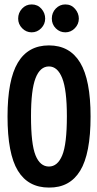

<svg xmlns="http://www.w3.org/2000/svg" viewBox="-20 -836 440 867"><path d="M201 11Q107 11 60.5 -65.5Q14 -142 14 -310Q14 -475 60.5 -553Q107 -631 201 -631Q295 -631 342 -553Q389 -475 389 -310Q389 -142 342 -65Q295 12 201 11ZM201 -84Q240 -84 261 -134.5Q282 -185 282 -311Q282 -430 261 -483Q240 -536 201 -536Q161 -536 140.5 -483Q120 -430 120 -311Q120 -185 140.5 -134.5Q161 -84 201 -84ZM123 -690Q98 -690 80 -708.5Q62 -727 62 -752Q62 -778 79.5 -797Q97 -816 123 -816Q150 -816 167 -796.5Q184 -777 184 -752Q184 -727 166 -708.5Q148 -690 123 -690ZM275 -690Q250 -690 232 -708Q214 -726 214 -752Q214 -779 232 -797.5Q250 -816 275 -816Q302 -816 319 -796Q336 -776 336 -752Q336 -727 318 -708.5Q300 -690 275 -690Z"/></svg>

Font: Inconsolata Condensed ExtraBold
Style: Regular
Weight: 800
Width: 3
Monospace: yes
Designer: Raph Levien, Cyreal, Brenton Simpson
Foundry: Raph Levien, Cyreal, Google
Version: Version 3.001; ttfautohint (v1.8.2.53-6de2)